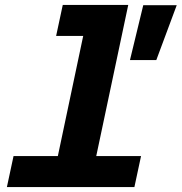

<svg xmlns="http://www.w3.org/2000/svg" viewBox="-20 -760 738 780"><path d="M35 -126H215L318 -614H208L235 -740H501L371 -126H553L526 0H8ZM562 -739H698L615 -516H508Z"/></svg>

Font: Azeret Mono
Style: Bold Italic
Weight: 700
Italic angle: -12°
Designer: Martin Vácha
Foundry: Displaay
Version: Version 1.000; Glyphs 3.0.3, build 3074